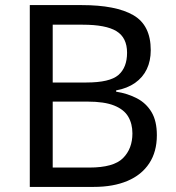

<svg xmlns="http://www.w3.org/2000/svg" viewBox="-20 -734 690 754"><path d="M301 -714Q435 -714 503.5 -674.5Q572 -635 572 -537Q572 -495 556.5 -462.5Q541 -430 510.5 -408.5Q480 -387 436 -379V-374Q481 -367 517.5 -348Q554 -329 575 -294Q596 -259 596 -203Q596 -138 566 -92.5Q536 -47 480.5 -23.5Q425 0 348 0H97V-714ZM319 -410Q411 -410 445 -439.5Q479 -469 479 -527Q479 -586 437.5 -611.5Q396 -637 305 -637H187V-410ZM187 -335V-76H331Q426 -76 463 -113Q500 -150 500 -210Q500 -248 483.5 -276Q467 -304 428.5 -319.5Q390 -335 324 -335Z"/></svg>

Font: Noto Sans Gurmukhi
Style: Regular
Weight: 400
Designer: Jelle Bosma - Monotype Design Team
Foundry: Monotype Imaging Inc.
Version: Version 2.003